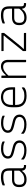

<svg xmlns="http://www.w3.org/2000/svg" viewBox="1732 -2308 586 4090"><g transform="rotate(-90 2025.0 -263.0)"><path d="M485 -361Q485 -330 485 -298Q485 -266 485 -233.5Q485 -201 485 -169Q485 -137 485 -106Q485 -87 488 -75.5Q491 -64 498 -57Q504 -51 513 -48.5Q522 -46 534 -46Q536 -46 538.5 -46Q541 -46 543 -46H555Q555 -37 555 -28.5Q555 -20 555 -11Q555 -5 552 -2.5Q549 0 544 0Q539 0 537 0Q535 0 532 0Q512 0 494.5 -5Q477 -10 463.5 -21.5Q450 -33 442.5 -51.5Q435 -70 435 -97Q435 -135 435 -178Q435 -221 435 -259Q435 -275 435 -291.5Q435 -308 435 -324Q435 -340 435 -356Q435 -407 422.5 -435Q410 -463 379.5 -474.5Q349 -486 294 -486Q264 -486 237 -482.5Q210 -479 184.5 -472Q159 -465 132 -454H120Q120 -464 120 -473Q120 -482 120 -492Q120 -495 121 -497Q122 -499 123 -500Q128 -505 152 -513.5Q176 -522 213 -529Q250 -536 294 -536Q344 -536 380.5 -526.5Q417 -517 440 -496Q463 -475 474 -442Q485 -409 485 -361ZM135 -132Q135 -86 162.5 -62Q190 -38 242 -38Q283 -38 317.5 -49.5Q352 -61 385 -90Q418 -119 454 -172V-83H424Q405 -53 379 -32Q353 -11 319 -0.5Q285 10 242 10Q193 10 158 -6.5Q123 -23 104 -54.5Q85 -86 85 -131V-159Q85 -193 95.5 -219Q106 -245 126.5 -263Q147 -281 176 -290.5Q205 -300 242 -300Q276 -300 308 -300Q340 -300 373.5 -300Q407 -300 445 -300Q453 -300 456.5 -294Q460 -288 461 -277.5Q462 -267 462 -253Q420 -253 386.5 -253Q353 -253 319.5 -253Q286 -253 242 -253Q214 -253 193.5 -246.5Q173 -240 159 -226Q147 -214 141 -197Q135 -180 135 -158Z M866 -39Q950 -39 989.5 -67.5Q1029 -96 1029 -142Q1029 -167 1018 -184.5Q1007 -202 984 -214.5Q961 -227 924 -236L830 -259Q779 -272 748.5 -289Q718 -306 704.5 -330.5Q691 -355 691 -390Q691 -419 703.5 -445Q716 -471 742 -491Q768 -511 807.5 -522.5Q847 -534 900 -534Q941 -534 970 -529.5Q999 -525 1018.5 -518Q1038 -511 1048 -505Q1052 -503 1053.5 -501Q1055 -499 1055.5 -497Q1056 -495 1056 -492Q1056 -483 1056 -475.5Q1056 -468 1056 -458H1044Q1022 -469 1000 -475.5Q978 -482 952 -484.5Q926 -487 891 -487Q841 -487 807.5 -474Q774 -461 757.5 -439Q741 -417 741 -391Q741 -369 749.5 -354Q758 -339 781.5 -328Q805 -317 849 -306L953 -280Q993 -270 1021 -251Q1049 -232 1064 -205Q1079 -178 1079 -142Q1079 -96 1053 -62Q1027 -28 980 -10Q933 8 869 8Q833 8 803 3.5Q773 -1 748.5 -8.5Q724 -16 705.5 -26.5Q687 -37 674 -49Q673 -51 672 -52.5Q671 -54 671 -57Q671 -68 671 -80Q671 -92 671 -102H683Q702 -85 721.5 -73Q741 -61 763 -53.5Q785 -46 810.5 -42.5Q836 -39 866 -39Z M1416 -39Q1500 -39 1539.5 -67.5Q1579 -96 1579 -142Q1579 -167 1568 -184.5Q1557 -202 1534 -214.5Q1511 -227 1474 -236L1380 -259Q1329 -272 1298.5 -289Q1268 -306 1254.5 -330.5Q1241 -355 1241 -390Q1241 -419 1253.5 -445Q1266 -471 1292 -491Q1318 -511 1357.5 -522.5Q1397 -534 1450 -534Q1491 -534 1520 -529.5Q1549 -525 1568.5 -518Q1588 -511 1598 -505Q1602 -503 1603.5 -501Q1605 -499 1605.5 -497Q1606 -495 1606 -492Q1606 -483 1606 -475.5Q1606 -468 1606 -458H1594Q1572 -469 1550 -475.5Q1528 -482 1502 -484.5Q1476 -487 1441 -487Q1391 -487 1357.5 -474Q1324 -461 1307.5 -439Q1291 -417 1291 -391Q1291 -369 1299.5 -354Q1308 -339 1331.5 -328Q1355 -317 1399 -306L1503 -280Q1543 -270 1571 -251Q1599 -232 1614 -205Q1629 -178 1629 -142Q1629 -96 1603 -62Q1577 -28 1530 -10Q1483 8 1419 8Q1383 8 1353 3.5Q1323 -1 1298.5 -8.5Q1274 -16 1255.5 -26.5Q1237 -37 1224 -49Q1223 -51 1222 -52.5Q1221 -54 1221 -57Q1221 -68 1221 -80Q1221 -92 1221 -102H1233Q1252 -85 1271.5 -73Q1291 -61 1313 -53.5Q1335 -46 1360.5 -42.5Q1386 -39 1416 -39Z M2003 -536Q2055 -536 2102.5 -515Q2150 -494 2180.5 -445Q2211 -396 2211 -310V-245Q2211 -242 2209.5 -239.5Q2208 -237 2206 -235.5Q2204 -234 2200 -234H1912Q1896 -234 1880 -234Q1864 -234 1848 -234H1829L1807 -281H2161Q2161 -287 2161 -293.5Q2161 -300 2161 -306Q2161 -356 2149.5 -392Q2138 -428 2115 -450Q2095 -470 2066.5 -479.5Q2038 -489 2003 -489Q1925 -489 1880 -445Q1835 -401 1835 -301V-212Q1835 -185 1840 -161.5Q1845 -138 1854.5 -119Q1864 -100 1878 -86Q1902 -62 1939.5 -49.5Q1977 -37 2029 -37Q2065 -37 2092.5 -42Q2120 -47 2145 -58.5Q2170 -70 2196 -89H2208Q2208 -77 2208 -66.5Q2208 -56 2208 -48Q2208 -46 2207.5 -44Q2207 -42 2205 -40Q2189 -24 2162.5 -12.5Q2136 -1 2102 4.5Q2068 10 2028 10Q1970 10 1924.5 -4Q1879 -18 1848 -45.5Q1817 -73 1801 -114Q1785 -155 1785 -210V-304Q1785 -370 1803.5 -414.5Q1822 -459 1853.5 -486Q1885 -513 1924 -524.5Q1963 -536 2003 -536Z M2795 0Q2785 0 2775.5 0Q2766 0 2756 0Q2753 0 2750.5 -1.5Q2748 -3 2746.5 -5Q2745 -7 2745 -11Q2745 -73 2745 -135Q2745 -197 2745 -259Q2745 -321 2745 -383Q2745 -437 2718 -463Q2691 -489 2646 -489Q2622 -489 2598.5 -481.5Q2575 -474 2551 -458.5Q2527 -443 2501.5 -419.5Q2476 -396 2447 -363V-435H2472Q2498 -466 2526 -488.5Q2554 -511 2586.5 -523.5Q2619 -536 2656 -536Q2691 -536 2717 -525Q2743 -514 2760 -494Q2777 -474 2786 -448.5Q2795 -423 2795 -393Q2795 -345 2795 -297Q2795 -249 2795 -201.5Q2795 -154 2795 -106Q2795 -79 2795 -52.5Q2795 -26 2795 0ZM2460 0Q2454 0 2447.5 0Q2441 0 2434.5 0Q2428 0 2421 0Q2418 0 2416 -0.5Q2414 -1 2412.5 -2.5Q2411 -4 2410.5 -6Q2410 -8 2410 -11Q2410 -63 2410 -115Q2410 -167 2410 -218.5Q2410 -270 2410 -322Q2410 -374 2410 -426Q2410 -462 2410 -488Q2410 -514 2410 -526Q2417 -526 2423.5 -526Q2430 -526 2436.5 -526Q2443 -526 2449 -526Q2453 -526 2455 -524.5Q2457 -523 2458.5 -521Q2460 -519 2460 -515Q2460 -430 2460 -344Q2460 -258 2460 -172Q2460 -86 2460 0Z M2982 -526H3357Q3361 -526 3363 -524.5Q3365 -523 3366.5 -521Q3368 -519 3368 -515V-469Q3340 -433 3311 -396Q3282 -359 3252.5 -322Q3223 -285 3193.5 -248.5Q3164 -212 3135 -176.5Q3106 -141 3077 -106Q3065 -92 3054 -80.5Q3043 -69 3030 -58V-47Q3050 -47 3070.5 -47Q3091 -47 3111 -47H3357Q3362 -47 3365 -44Q3368 -41 3368 -36Q3368 -27 3368 -18Q3368 -9 3368 0H2993Q2990 0 2987.5 -1.5Q2985 -3 2983.5 -5Q2982 -7 2982 -11V-67Q3025 -119 3068.5 -172.5Q3112 -226 3155 -279Q3198 -332 3239 -384Q3257 -407 3274 -427Q3291 -447 3310 -467V-479Q3282 -479 3254.5 -479Q3227 -479 3199 -479H2993Q2990 -479 2987.5 -480.5Q2985 -482 2983.5 -484.5Q2982 -487 2982 -490Q2982 -499 2982 -508Q2982 -517 2982 -526Z M3935 -361Q3935 -330 3935 -298Q3935 -266 3935 -233.5Q3935 -201 3935 -169Q3935 -137 3935 -106Q3935 -87 3938 -75.5Q3941 -64 3948 -57Q3954 -51 3963 -48.5Q3972 -46 3984 -46Q3986 -46 3988.5 -46Q3991 -46 3993 -46H4005Q4005 -37 4005 -28.5Q4005 -20 4005 -11Q4005 -5 4002 -2.5Q3999 0 3994 0Q3989 0 3987 0Q3985 0 3982 0Q3962 0 3944.5 -5Q3927 -10 3913.5 -21.5Q3900 -33 3892.5 -51.5Q3885 -70 3885 -97Q3885 -135 3885 -178Q3885 -221 3885 -259Q3885 -275 3885 -291.5Q3885 -308 3885 -324Q3885 -340 3885 -356Q3885 -407 3872.5 -435Q3860 -463 3829.5 -474.5Q3799 -486 3744 -486Q3714 -486 3687 -482.5Q3660 -479 3634.5 -472Q3609 -465 3582 -454H3570Q3570 -464 3570 -473Q3570 -482 3570 -492Q3570 -495 3571 -497Q3572 -499 3573 -500Q3578 -505 3602 -513.5Q3626 -522 3663 -529Q3700 -536 3744 -536Q3794 -536 3830.5 -526.5Q3867 -517 3890 -496Q3913 -475 3924 -442Q3935 -409 3935 -361ZM3585 -132Q3585 -86 3612.5 -62Q3640 -38 3692 -38Q3733 -38 3767.5 -49.5Q3802 -61 3835 -90Q3868 -119 3904 -172V-83H3874Q3855 -53 3829 -32Q3803 -11 3769 -0.5Q3735 10 3692 10Q3643 10 3608 -6.5Q3573 -23 3554 -54.5Q3535 -86 3535 -131V-159Q3535 -193 3545.5 -219Q3556 -245 3576.5 -263Q3597 -281 3626 -290.5Q3655 -300 3692 -300Q3726 -300 3758 -300Q3790 -300 3823.5 -300Q3857 -300 3895 -300Q3903 -300 3906.5 -294Q3910 -288 3911 -277.5Q3912 -267 3912 -253Q3870 -253 3836.5 -253Q3803 -253 3769.5 -253Q3736 -253 3692 -253Q3664 -253 3643.5 -246.5Q3623 -240 3609 -226Q3597 -214 3591 -197Q3585 -180 3585 -158Z"/></g></svg>

Font: Recursive Light
Style: Regular
Weight: 300
Version: Version 1.085